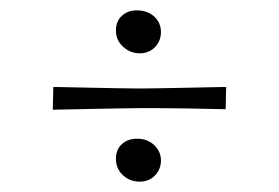

<svg xmlns="http://www.w3.org/2000/svg" viewBox="-20 -480 540 371"><path d="M82 -268 83 -312Q88 -312 108.5 -311.5Q129 -311 156 -310.5Q183 -310 208.5 -309.5Q234 -309 249 -309Q265 -309 290.5 -309.5Q316 -310 343.5 -310.5Q371 -311 391.5 -311.5Q412 -312 417 -312L416 -269Q410 -269 389 -269.5Q368 -270 340.5 -270.5Q313 -271 288 -271Q263 -271 248 -271Q233 -271 208 -270.5Q183 -270 155.5 -269.5Q128 -269 108 -268.5Q88 -268 82 -268ZM250 -129Q231 -129 217.5 -141.5Q204 -154 204 -173Q204 -191 215.5 -201.5Q227 -212 245 -212Q265 -212 278 -199.5Q291 -187 291 -170Q291 -153 279.5 -141Q268 -129 250 -129ZM250 -377Q232 -377 218 -389.5Q204 -402 204 -421Q204 -439 215.5 -449.5Q227 -460 244 -460Q265 -460 278 -448Q291 -436 291 -418Q291 -401 279.5 -389Q268 -377 250 -377Z"/></svg>

Font: Truculenta ExtraLight
Style: Regular
Weight: 250
Version: Version 1.002